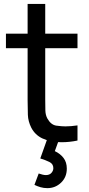

<svg xmlns="http://www.w3.org/2000/svg" viewBox="-20 -710 452 970"><path d="M219.5 240.5Q201 240.5 184.8 235.8Q168.5 231 154 224L175.5 166.5Q198 174.5 212 174.5Q230 174.5 239.8 163.5Q249.5 152.5 249.5 139.5Q249.5 118 229.5 108.2Q209.5 98.5 183.5 90.5L216.5 -2Q204.5 -6 193.5 -11Q157 -28.5 138 -65Q122 -97 120.8 -129.8Q119.5 -162.5 119.5 -204V-466.5H10V-540H119.5V-690H208.5V-540H371.5V-466.5H208.5V-208Q208.5 -175 209.2 -151.5Q210 -128 219.5 -111Q237.5 -79 264.8 -75.2Q292 -71.5 310 -71.5Q338 -71.5 371.5 -76.5V0Q331.5 8.5 292 8.5Q284.5 8.5 276.5 8Q275 8 273.5 8L257 53.5Q284.5 66.5 301 88Q317.5 109.5 317.5 142Q317.5 185 288.5 212.8Q259.5 240.5 219.5 240.5Z"/></svg>

Font: Cns Manrope Med
Style: Regular
Weight: 500
Designer: Mikhail Sharanda
Foundry: Mikhail Sharanda
Version: Version 4.504